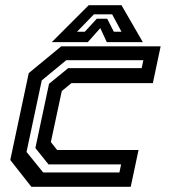

<svg xmlns="http://www.w3.org/2000/svg" viewBox="-20 -718 665 738"><path d="M100.5 0 19.5 -103 90.5 -437 215.5 -540H597.5L567.5 -398.5H254.5L217.5 -368L175.5 -172L199.5 -141.5H512.5L482.5 0ZM146 -55H439L445.5 -86H166.5L116 -149L168.5 -396L242 -456H524.5L531 -486.5H234.5L140.5 -409L82 -134ZM321 -698H447L529 -556H390.5L365.5 -610L317.5 -556H179ZM341 -663 276 -596H306L352 -646H392L417.5 -596H447L411 -663Z"/></svg>

Font: Tourney SemiBold
Style: Italic
Weight: 600
Italic angle: -12°
Version: Version 1.015